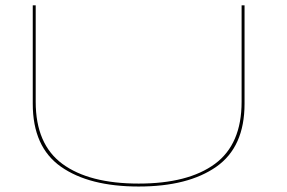

<svg xmlns="http://www.w3.org/2000/svg" viewBox="-20 -694 1075 718"><path d="M498.5 3.5Q313.5 3.5 208 -70.5Q102.5 -144.5 102.5 -306V-674H113.5V-313.5Q113.5 -154.5 213.5 -81Q313.5 -7.5 498.5 -7.5Q683.5 -7.5 783.5 -81Q883.5 -154.5 883.5 -313.5V-674H894.5V-306Q894.5 -144.5 789 -70.5Q683.5 3.5 498.5 3.5Z"/></svg>

Font: Anybody UltraExpanded Thin
Style: Regular
Weight: 100
Width: 9
Designer: Tyler Finck
Foundry: Etcetera Type Company
Version: Version 1.010; ttfautohint (v1.8.3) -l 8 -r 50 -G 200 -x 14 